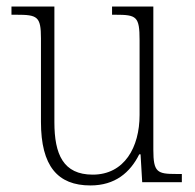

<svg xmlns="http://www.w3.org/2000/svg" viewBox="-20 -556 595 586"><path d="M256 10C331 10 377 -29 405 -85H409L414 0H535V-25H518C460 -25 448 -30 448 -99V-536H322V-511H332C397 -511 406 -506 406 -433V-205C406 -107 360 -23 263 -23C173 -23 146 -85 146 -183V-536H15V-511H30C94 -511 105 -506 105 -439V-184C105 -49 156 10 256 10Z"/></svg>

Font: Noto Serif Sinhala SemiCondensed ExtraLight
Style: Regular
Weight: 200
Width: 4
Designer: Jelle Bosma - Monotype Design Team
Foundry: Monotype Imaging Inc.
Version: Version 2.007